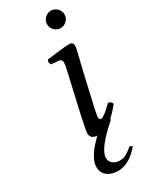

<svg xmlns="http://www.w3.org/2000/svg" viewBox="-213 -664 724 917"><g transform="rotate(-30 148.5 -206.0)"><path d="M215.5 -536Q201 -550 201 -570Q201 -590 215.5 -604Q230 -618 249 -618Q268 -618 282.5 -604Q297 -590 297 -570Q297 -550 282.5 -536Q268 -522 249 -522Q230 -522 215.5 -536ZM245 -320 200 -124Q189 -76 189 -67Q189 -50 199 -50Q207 -50 226 -64.5Q245 -79 264 -100Q281 -100 287 -83Q261 -50 237 -29Q242 -27 230 -17Q125 76 125 123Q125 141 139 154Q153 167 177 167Q198 167 213 158.5Q228 150 251 131L265 138Q209 206 146 206Q110 206 87 188Q64 170 64 138Q64 116 77 92Q90 68 103 52.5Q116 37 143 10Q107 8 107 -23Q107 -37 124 -115L171 -321Q180 -359 180 -372Q180 -390 162 -392L122 -395Q111 -411 121 -423Q223 -436 245 -436Q266 -436 266 -415Q266 -407 263 -394Q260 -381 254 -355.5Q248 -330 245 -320Z"/></g></svg>

Font: Linux Libertine O
Style: Italic
Weight: 400
Italic angle: -12°
Designer: Philipp H. Poll
Foundry: Philipp H. Poll
Version: Version 5.1.6